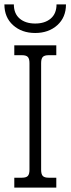

<svg xmlns="http://www.w3.org/2000/svg" viewBox="-20 -853 321 873"><path d="M0 -833H43Q43 -791 69.5 -768.5Q96 -746 140 -746Q184 -746 210.5 -768.5Q237 -791 237 -833H280Q280 -774 240.5 -738.5Q201 -703 140 -703Q79 -703 39.5 -738.5Q0 -774 0 -833ZM45 -45H80Q99 -45 106.5 -53Q114 -61 114 -81V-566Q114 -586 106.5 -594Q99 -602 80 -602H45V-647H236V-602H201Q182 -602 174.5 -594Q167 -586 167 -566V-81Q167 -61 174.5 -53Q182 -45 201 -45H236V0H45Z"/></svg>

Font: Pridi ExtraLight
Style: Regular
Weight: 275
Designer: Katatrad Team
Foundry: CadsonDemak
Version: Version 1.001